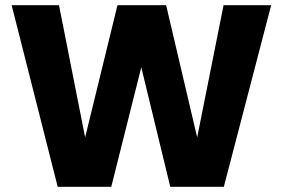

<svg xmlns="http://www.w3.org/2000/svg" viewBox="-20 -722 1092 742"><path d="M1028 -702 845 0H638L526 -462L410 0H203L25 -702H208L309 -191L434 -702H622L742 -191L844 -702Z"/></svg>

Font: MSTAGE
Style: Bold
Weight: 700
Designer: Ninad Kale (Devanagari), Jonny Pinhorn (Latin)
Foundry: Indian Type Foundry
Version: 4.004